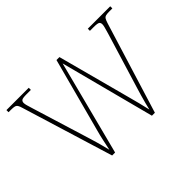

<svg xmlns="http://www.w3.org/2000/svg" viewBox="-131 -999 1283 1283"><g transform="rotate(-45 510.5 -357.0)"><path d="M108 -646Q102 -668 95.5 -678Q89 -688 77.5 -691Q66 -694 43 -694H21V-714H232V-694H191Q154 -694 145 -687Q136 -680 136 -666Q136 -656 140.5 -640Q145 -624 154 -595L279 -189Q289 -158 295 -135.5Q301 -113 307 -91.5Q313 -70 320 -40Q329 -82 336 -115.5Q343 -149 354 -189L494 -714H522L657 -208Q670 -159 680.5 -119Q691 -79 699 -41Q704 -63 711 -90Q718 -117 726.5 -146.5Q735 -176 744 -205L863 -595Q871 -623 875.5 -639.5Q880 -656 880 -666Q880 -680 871.5 -687Q863 -694 825 -694H790V-714H1002V-694H974Q952 -694 940.5 -691Q929 -688 922.5 -678Q916 -668 909 -645L710 0H682L507 -669L334 0H306Z"/></g></svg>

Font: Noto Serif Khmer Thin
Style: Regular
Weight: 250
Version: Version 2.003